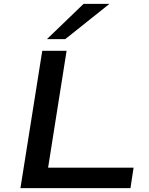

<svg xmlns="http://www.w3.org/2000/svg" viewBox="-20 -966 766 986"><path d="M85 0 197 -705H322L227 -105H666L650 0ZM221 -765 409 -946H542L315 -765Z"/></svg>

Font: Nunito Sans 7pt Expanded SemiBold
Style: Italic
Weight: 600
Width: 7
Italic angle: -9°
Designer: Vernon Adams
Foundry: Vernon Adams
Version: Version 3.101;gftools[0.9.27]